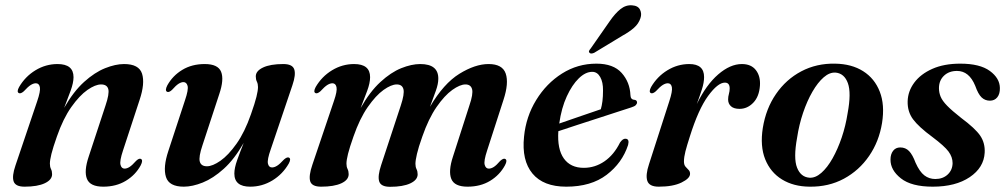

<svg xmlns="http://www.w3.org/2000/svg" viewBox="-20 -708 3872 739"><path d="M53 -349.5Q43 -354 53.5 -373Q77 -413.5 116.5 -437.5Q156 -461.5 201.5 -461.5Q263 -461.5 263 -411Q263 -389.5 251.8 -358.8Q240.5 -328 227 -293Q263 -356 303.8 -392.8Q344.5 -429.5 384.5 -445.5Q424.5 -461.5 457.5 -461.5Q515 -461.5 526.8 -424.2Q538.5 -387 517.5 -324L453.5 -129Q440 -88.5 443.8 -73.8Q447.5 -59 459.5 -59Q468.5 -59 478.8 -65.5Q489 -72 504 -89Q515 -99.5 522 -96.5Q532 -92 521.5 -71.5Q501.5 -34.5 464.2 -12Q427 10.5 377.5 10.5Q327 10.5 314.8 -19.2Q302.5 -49 321.5 -105.5L386 -301.5Q401.5 -347 396.8 -365Q392 -383 369 -383Q347 -383 316.5 -361.8Q286 -340.5 254.5 -296Q223 -251.5 199 -182.5Q184 -140 178 -115.8Q172 -91.5 172 -78Q172 -66 176.2 -57.5Q180.5 -49 180.5 -37.5Q180.5 -16 152.5 -2.8Q124.5 10.5 74.5 10.5Q39.5 10.5 32.5 -9.8Q25.5 -30 39.5 -71L123 -318Q136.5 -357.5 133.5 -372.5Q130.5 -387.5 118 -387.5Q109 -387.5 98.5 -381Q88 -374.5 71.5 -356.5Q60 -346.5 53 -349.5Z M1092 -101.5Q1101.5 -97 1091.5 -78.5Q1068 -37.5 1028.5 -13.5Q989 10.5 943 10.5Q882 10.5 882 -40Q882 -61.5 893 -92.2Q904 -123 918 -158Q882 -95 841.2 -58.2Q800.5 -21.5 760.5 -5.5Q720.5 10.5 687.5 10.5Q630.5 10.5 618.8 -26.8Q607 -64 628 -127L692 -322Q706 -363 702 -377.5Q698 -392 686 -392Q677.5 -392 667.2 -385.5Q657 -379 642 -362Q630.5 -351.5 623.5 -354.5Q613.5 -359 624 -379.5Q644.5 -416.5 681.5 -439Q718.5 -461.5 768 -461.5Q819 -461.5 831 -431.8Q843 -402 824 -346L759.5 -149.5Q744 -104 749 -86Q754 -68 776.5 -68Q798 -68 828.5 -89.2Q859 -110.5 890.5 -155Q922 -199.5 946 -268.5Q961 -311 967 -335.2Q973 -359.5 973 -373Q973 -385 968.8 -393.5Q964.5 -402 964.5 -414Q964.5 -435 992.5 -448.2Q1020.5 -461.5 1070.5 -461.5Q1105.5 -461.5 1112.5 -441.2Q1119.5 -421 1105.5 -380L1022 -133Q1008 -93.5 1011.2 -78.5Q1014.5 -63.5 1027 -63.5Q1036 -63.5 1046.5 -70Q1057 -76.5 1073.5 -94.5Q1085 -104.5 1092 -101.5Z M1447 -72.5 1522.5 -301.5Q1537.5 -346.5 1532.8 -364.8Q1528 -383 1507 -383Q1486 -383 1456.2 -361.8Q1426.5 -340.5 1395.5 -296Q1364.5 -251.5 1340.5 -182.5Q1325.5 -140 1319.5 -115.8Q1313.5 -91.5 1313.5 -78Q1313.5 -66 1317.8 -57.5Q1322 -49 1322 -37.5Q1322 -15.5 1293.8 -2.5Q1265.5 10.5 1216 10.5Q1180.5 10.5 1174 -10.2Q1167.5 -31 1182.5 -74.5L1265.5 -320Q1278.5 -357.5 1275.2 -372.5Q1272 -387.5 1259.5 -387.5Q1250.5 -387.5 1240 -381Q1229.5 -374.5 1213 -356.5Q1201.5 -346.5 1194.5 -349.5Q1185 -354 1195 -373Q1218.5 -413.5 1258 -437.5Q1297.5 -461.5 1343 -461.5Q1404.5 -461.5 1404.5 -411Q1404.5 -388.5 1393.2 -358.2Q1382 -328 1368 -292Q1403.5 -355 1444 -392.2Q1484.5 -429.5 1524.2 -445.5Q1564 -461.5 1597.5 -461.5Q1668 -461.5 1667 -404.5Q1667 -385 1657.5 -358.5Q1648 -332 1635 -297Q1687.5 -386.5 1748.2 -424Q1809 -461.5 1860.5 -461.5Q1914 -461.5 1926.5 -424.8Q1939 -388 1918 -324L1855 -129Q1841.5 -88.5 1845.5 -73.8Q1849.5 -59 1861.5 -59Q1870.5 -59 1880.8 -65.5Q1891 -72 1905.5 -89Q1917.5 -99.5 1924 -96.5Q1934.5 -92 1923.5 -71.5Q1903.5 -34.5 1866.5 -12Q1829.5 10.5 1779.5 10.5Q1729 10.5 1717 -19.5Q1705 -49.5 1723.5 -105.5L1786.5 -301.5Q1802 -346.5 1797 -364.8Q1792 -383 1771.5 -383Q1750.5 -383 1720.8 -361.8Q1691 -340.5 1660.2 -296Q1629.5 -251.5 1605.5 -182.5Q1590.5 -140.5 1584.8 -115.5Q1579 -90.5 1579 -77.5Q1579 -65.5 1583.2 -57Q1587.5 -48.5 1587.5 -37Q1587.5 -15.5 1559.2 -2.2Q1531 11 1481.5 11Q1446 11 1439.5 -9.8Q1433 -30.5 1447 -72.5Z M2397.5 -150Q2375 -81 2315 -35.2Q2255 10.5 2159.5 10.5Q2071.5 10.5 2029.5 -40Q1987.5 -90.5 1997 -182Q2004.5 -259 2043.8 -323Q2083 -387 2143.2 -425Q2203.5 -463 2275.5 -463Q2341 -463 2372.8 -427.2Q2404.5 -391.5 2406.5 -342Q2407 -325 2421 -324Q2431.5 -323 2432 -314Q2432 -308.5 2427.2 -303.5Q2422.5 -298.5 2409.5 -294.5Q2394 -289.5 2361 -278.8Q2328 -268 2286.5 -254.5Q2245 -241 2203.2 -227.5Q2161.5 -214 2129 -203Q2124.5 -134 2150.2 -98Q2176 -62 2227 -62Q2270 -62 2306.5 -87Q2343 -112 2366.5 -159.5Q2377.5 -175 2387.5 -174Q2403.5 -173.5 2397.5 -150ZM2259.5 -431.5Q2233.5 -431.5 2207.8 -406.5Q2182 -381.5 2161.5 -337Q2141 -292.5 2132.5 -232.5Q2171 -246 2216.5 -261.5Q2262 -277 2292.5 -287.5Q2296.5 -301 2298.8 -318.8Q2301 -336.5 2301 -359.5Q2301.5 -391.5 2290.2 -411.5Q2279 -431.5 2259.5 -431.5ZM2326.5 -626Q2347.5 -656.5 2368.2 -673Q2389 -689.5 2413 -687.5Q2436 -686 2443.5 -670.5Q2451 -655 2445 -638Q2438 -616.5 2420 -600.8Q2402 -585 2375.5 -570.5L2266.5 -504.5Q2253 -499 2248.5 -505.5Q2245.5 -509 2247.8 -513.2Q2250 -517.5 2254 -522Z M2485.5 -349.5Q2476 -354 2486 -373Q2509.5 -413.5 2548.8 -437.5Q2588 -461.5 2633 -461.5Q2690 -461.5 2690 -411.5Q2690 -390 2681.5 -363.8Q2673 -337.5 2662 -307.5Q2698 -381.5 2744.2 -421.5Q2790.5 -461.5 2835.5 -461.5Q2871.5 -461.5 2889.5 -438Q2907.5 -414.5 2905 -378.5Q2902 -336 2879.2 -312.5Q2856.5 -289 2826.5 -289Q2804.5 -289 2793.5 -299Q2782.5 -309 2782.5 -325Q2782.5 -336 2785.5 -346.5Q2788.5 -357 2788.5 -367.5Q2788.5 -390 2770 -390Q2743 -390 2705.5 -338.8Q2668 -287.5 2635 -182Q2624 -148 2618.2 -125.5Q2612.5 -103 2612.5 -86.5Q2612.5 -73.5 2618.5 -66.5Q2624.5 -59.5 2630.2 -54Q2636 -48.5 2636 -39Q2636 -21.5 2603.2 -5.5Q2570.5 10.5 2515.5 10.5Q2479 10.5 2471.5 -11.8Q2464 -34 2478 -76L2556 -318Q2569 -357.5 2566 -372.5Q2563 -387.5 2550.5 -387.5Q2541.5 -387.5 2531 -381Q2520.5 -374.5 2504 -356.5Q2492.5 -346.5 2485.5 -349.5Z M3194.5 -463Q3258 -462 3302.2 -434Q3346.5 -406 3366.2 -355.2Q3386 -304.5 3375 -235Q3363.5 -163.5 3325.2 -107.8Q3287 -52 3228.2 -20.2Q3169.5 11.5 3096 10.5Q3034.5 10 2990 -17.2Q2945.5 -44.5 2925.2 -95Q2905 -145.5 2916 -215.5Q2928 -290 2966.8 -346.2Q3005.5 -402.5 3064.2 -433.5Q3123 -464.5 3194.5 -463ZM3095.5 -24Q3118.5 -22.5 3141.5 -42.8Q3164.5 -63 3184.5 -98.5Q3204.5 -134 3219.8 -179Q3235 -224 3242.5 -272.5Q3257 -350.5 3243.5 -387.8Q3230 -425 3197 -428.5Q3173.5 -430.5 3150.5 -410.5Q3127.5 -390.5 3107 -355Q3086.5 -319.5 3071 -273.8Q3055.5 -228 3048 -178Q3033.5 -99 3047.8 -62.8Q3062 -26.5 3095.5 -24Z M3580 -19Q3609 -19 3627.5 -36.2Q3646 -53.5 3646.5 -80Q3646.5 -103.5 3630.8 -124.8Q3615 -146 3569 -180.5Q3516 -219.5 3494.2 -249Q3472.5 -278.5 3473.5 -318Q3474.5 -357 3499 -390Q3523.5 -423 3568.5 -443Q3613.5 -463 3676 -463Q3751.5 -463 3789.8 -435Q3828 -407 3828.5 -369.5Q3829 -346.5 3818.5 -333.5Q3808 -320.5 3790 -320.5Q3771.5 -320.5 3758.2 -333Q3745 -345.5 3733.5 -378Q3710 -435 3663.5 -435Q3632.5 -435 3613.2 -416.5Q3594 -398 3594 -368.5Q3594 -351.5 3600.5 -335.8Q3607 -320 3625.5 -301Q3644 -282 3679 -254.5Q3733.5 -214 3752.8 -185.8Q3772 -157.5 3770 -120.5Q3767 -63 3712.5 -26.2Q3658 10.5 3570 10.5Q3488 10.5 3447.5 -21.5Q3407 -53.5 3407.5 -94Q3407.5 -114.5 3417.5 -127.5Q3427.5 -140.5 3445 -140.5Q3465.5 -140.5 3479 -126.5Q3492.5 -112.5 3504 -81.5Q3519.5 -47 3537.8 -33Q3556 -19 3580 -19Z"/></svg>

Font: Fraunces 72pt S000 SemiBold
Style: Italic
Weight: 600
Italic angle: -16°
Version: Version 1.000; ttfautohint (v1.8.3)